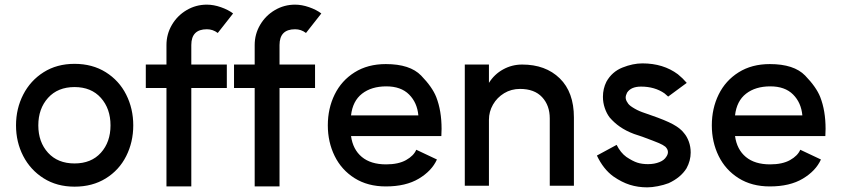

<svg xmlns="http://www.w3.org/2000/svg" viewBox="-20 -793 3628 827"><path d="M456 -253Q456 -325 414.5 -371.5Q373 -418 301 -418Q229 -418 187 -371.5Q145 -325 145 -253Q145 -181 187 -135Q229 -89 301 -89Q373 -89 414.5 -135Q456 -181 456 -253ZM301 -518Q378 -518 435.5 -482Q493 -446 523.5 -385.5Q554 -325 554 -253Q554 -181 523.5 -120.5Q493 -60 435.5 -24.5Q378 11 301 11Q225 11 168 -25Q111 -61 80 -121Q49 -181 49 -253Q49 -325 80 -385.5Q111 -446 168 -482Q225 -518 301 -518Z M697 10V-414H608V-515H697V-599Q697 -646 720.5 -686Q744 -726 784 -749.5Q824 -773 871 -773Q900 -773 931.5 -762Q963 -751 984 -735L918 -651Q897 -667 871 -667Q804 -667 804 -599V-515H957V-414H804V10Z M1077 10V-414H988V-515H1077V-599Q1077 -646 1100.5 -686Q1124 -726 1164 -749.5Q1204 -773 1251 -773Q1280 -773 1311.5 -762Q1343 -751 1364 -735L1298 -651Q1277 -667 1251 -667Q1184 -667 1184 -599V-515H1337V-414H1184V10Z M1644 -421Q1580 -421 1539.5 -389.5Q1499 -358 1492 -296H1782Q1777 -351 1742 -386Q1707 -421 1644 -421ZM1642 -517Q1746 -517 1794 -467.5Q1842 -418 1859 -375Q1882 -316 1882 -238L1881 -207H1492Q1500 -149 1538.5 -117Q1577 -85 1643 -85Q1696 -85 1729 -103.5Q1762 -122 1773 -148L1862 -106Q1840 -57 1784 -23.5Q1728 10 1642 10Q1564 10 1507.5 -25.5Q1451 -61 1421.5 -121Q1392 -181 1392 -253Q1392 -326 1421.5 -386Q1451 -446 1507.5 -481.5Q1564 -517 1642 -517Z M2220 -410Q2182 -410 2151.5 -391.5Q2121 -373 2103.5 -342.5Q2086 -312 2086 -277V7H1982V-515H2086V-436Q2109 -473 2147 -494Q2185 -515 2229 -515Q2330 -515 2391 -455.5Q2452 -396 2452 -287V7H2348V-283Q2348 -339 2315 -374.5Q2282 -410 2220 -410Z M2622 -33Q2579 -64 2551 -123L2636 -169Q2653 -135 2678 -117Q2705 -99 2725 -92.5Q2745 -86 2771 -86Q2799 -86 2821 -95Q2841 -103 2850 -118Q2857 -128 2857 -138Q2857 -150 2846 -161Q2836 -169 2818.5 -176.5Q2801 -184 2747 -204L2711 -216Q2676 -229 2649 -248Q2626 -264 2606 -287Q2593 -304 2585 -327.5Q2577 -351 2577 -376Q2577 -411 2592 -441Q2616 -484 2661 -502Q2706 -520 2747 -520Q2837 -520 2900 -473Q2921 -456 2938 -436L2858 -377L2842 -391Q2800 -420 2741 -420Q2698 -420 2681 -394Q2675 -382 2675 -373Q2675 -362 2683 -351Q2688 -341 2704 -331Q2724 -318 2746 -310L2783 -297Q2847 -275 2879 -257.5Q2911 -240 2926 -220Q2939 -205 2947 -183Q2955 -161 2955 -136Q2955 -101 2937 -68Q2912 -28 2860 -4Q2839 4 2813.5 9Q2788 14 2768 14Q2728 14 2693 3Q2658 -8 2622 -33Z M3298 -421Q3234 -421 3193.5 -389.5Q3153 -358 3146 -296H3436Q3431 -351 3396 -386Q3361 -421 3298 -421ZM3296 -517Q3400 -517 3448 -467.5Q3496 -418 3513 -375Q3536 -316 3536 -238L3535 -207H3146Q3154 -149 3192.5 -117Q3231 -85 3297 -85Q3350 -85 3383 -103.5Q3416 -122 3427 -148L3516 -106Q3494 -57 3438 -23.5Q3382 10 3296 10Q3218 10 3161.5 -25.5Q3105 -61 3075.5 -121Q3046 -181 3046 -253Q3046 -326 3075.5 -386Q3105 -446 3161.5 -481.5Q3218 -517 3296 -517Z"/></svg>

Font: SUIT SemiBold
Style: Regular
Weight: 600
Designer: Sunn Youn; Korean Glyphs from Source Han Sans (Sandoll Communications; Soo-young Jang, Joo-yeon Kang)
Foundry: Sunn
Version: Version 1.140